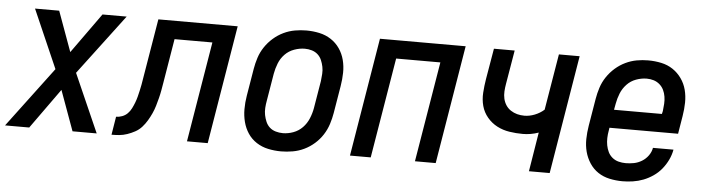

<svg xmlns="http://www.w3.org/2000/svg" viewBox="-46 -680 3086 839"><g transform="rotate(5 1496.5 -260.0)"><path d="M99 0H-7L191 -264L79 -520H185L249 -344L375 -520H481L282 -256L395 0H289L225 -176Z M460 0 473 -80Q486 -80 499.5 -85Q513 -90 523 -100Q533 -110 539.5 -123Q546 -136 551 -149Q556 -162 559.5 -175.5Q563 -189 566 -202.5Q569 -216 571.5 -229Q574 -242 576 -256L620 -520H968L882 0H791L864 -440H698L666 -247Q663 -229 660 -212Q657 -195 652.5 -177.5Q648 -160 643 -143Q638 -126 630.5 -109.5Q623 -93 613.5 -77Q604 -61 591.5 -47Q579 -33 562.5 -24Q546 -15 528.5 -9Q511 -3 494 -1.5Q477 0 460 0Z M1204 8Q1175 8 1147 2Q1119 -4 1096 -19Q1073 -34 1058 -56.5Q1043 -79 1036 -106Q1029 -133 1029 -162Q1029 -191 1034 -221L1054 -341Q1058 -365 1066 -390Q1074 -415 1089 -437.5Q1104 -460 1124.5 -478Q1145 -496 1169 -507.5Q1193 -519 1218.5 -523.5Q1244 -528 1269 -528Q1298 -528 1326 -522Q1354 -516 1377 -501Q1400 -486 1415.5 -463.5Q1431 -441 1438 -414Q1445 -387 1444.5 -358Q1444 -329 1439 -299L1419 -179Q1415 -155 1407 -130Q1399 -105 1384.5 -82.5Q1370 -60 1349.5 -42Q1329 -24 1305 -12.5Q1281 -1 1255 3.5Q1229 8 1204 8ZM1205 -72Q1228 -72 1251 -80.5Q1274 -89 1291 -106.5Q1308 -124 1317.5 -147Q1327 -170 1331 -193L1351 -313Q1353 -329 1354 -345Q1355 -361 1352 -376Q1349 -391 1343 -405Q1337 -419 1326 -429Q1315 -439 1300 -443.5Q1285 -448 1269 -448Q1246 -448 1222.5 -439.5Q1199 -431 1182 -413.5Q1165 -396 1156 -373Q1147 -350 1143 -327L1123 -207Q1120 -191 1119 -175Q1118 -159 1121 -144Q1124 -129 1130 -115Q1136 -101 1147 -91Q1158 -81 1173.5 -76.5Q1189 -72 1205 -72Z M1506 0 1592 -520H1968L1882 0H1791L1864 -440H1670L1597 0Z M2291 0 2319 -172Q2302 -166 2284.5 -163Q2267 -160 2250 -160Q2220 -160 2191 -164.5Q2162 -169 2137 -182Q2112 -195 2093.5 -217Q2075 -239 2067.5 -266.5Q2060 -294 2062 -324.5Q2064 -355 2069 -385L2092 -520H2183L2158 -372Q2155 -355 2154 -338.5Q2153 -322 2156.5 -306.5Q2160 -291 2168.5 -278Q2177 -265 2190 -256.5Q2203 -248 2218 -244Q2233 -240 2250 -240Q2272 -240 2295 -249Q2318 -258 2336 -274L2377 -520H2468L2382 0Z M2702 8Q2673 8 2645 2Q2617 -4 2594.5 -19Q2572 -34 2557 -57Q2542 -80 2535 -106.5Q2528 -133 2528.5 -162Q2529 -191 2534 -221L2554 -341Q2558 -365 2566 -390Q2574 -415 2589 -437.5Q2604 -460 2624.5 -478Q2645 -496 2669 -507.5Q2693 -519 2718 -523.5Q2743 -528 2768 -528Q2798 -528 2826 -522Q2854 -516 2876.5 -501Q2899 -486 2915 -463.5Q2931 -441 2938 -414Q2945 -387 2944.5 -358Q2944 -329 2939 -299L2926 -220H2625L2623 -207Q2620 -191 2619.5 -174.5Q2619 -158 2622 -142.5Q2625 -127 2631.5 -113.5Q2638 -100 2650 -90Q2662 -80 2677.5 -76Q2693 -72 2709 -72Q2727 -72 2745 -75.5Q2763 -79 2779.5 -89Q2796 -99 2807.5 -115Q2819 -131 2822 -149H2912Q2908 -126 2897.5 -104Q2887 -82 2871.5 -63Q2856 -44 2835.5 -30Q2815 -16 2793 -7.5Q2771 1 2747.5 4.5Q2724 8 2702 8ZM2848 -300 2851 -313Q2853 -329 2854 -345Q2855 -361 2852.5 -376.5Q2850 -392 2843.5 -405.5Q2837 -419 2825.5 -429Q2814 -439 2799.5 -443.5Q2785 -448 2769 -448Q2746 -448 2722.5 -439.5Q2699 -431 2682 -413Q2665 -395 2656 -372.5Q2647 -350 2643 -327L2638 -300Z"/></g></svg>

Font: Iosevka Medium Oblique
Style: Regular
Weight: 500
Italic angle: -9°
Monospace: yes
Designer: Belleve Invis
Foundry: Belleve Invis
Version: Version 32.5.0; ttfautohint (v1.8.4)